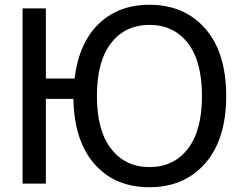

<svg xmlns="http://www.w3.org/2000/svg" viewBox="-20 -762 991 797"><path d="M918.9 -363.3Q918.9 -183.6 832 -84.2Q745.1 15.1 600.6 15.1Q456.1 15.1 371.8 -81.5Q287.6 -178.2 284.7 -351.6H170.4V0H73.7V-727.1H170.4V-436H289.6Q307.1 -582.5 389.2 -662.4Q471.2 -742.2 600.6 -742.2Q745.1 -742.2 832 -643.3Q918.9 -544.4 918.9 -363.3ZM818.4 -363.3Q818.4 -507.8 759.5 -583.3Q700.7 -658.7 601.1 -658.7Q500 -658.7 441.2 -583.3Q382.3 -507.8 382.3 -363.3Q382.3 -220.2 441.4 -144.3Q500.5 -68.4 601.1 -68.4Q700.7 -68.4 759.5 -144Q818.4 -219.7 818.4 -363.3Z"/></svg>

Font: IranNastaliq
Style: Regular
Weight: 400
Designer: Hossein Zahedi
Version: Version 1.5